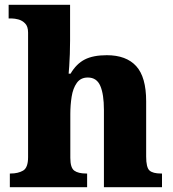

<svg xmlns="http://www.w3.org/2000/svg" viewBox="-20 -780 720 800"><path d="M21 0V-57H24Q55 -57 76 -69Q97 -81 97 -125V-644Q97 -670 84.5 -682.5Q72 -695 56.5 -699Q41 -703 30 -703H16V-760H272V-610Q272 -583 271 -555Q270 -527 268.5 -505Q267 -483 266 -473H274Q298 -514 333 -532Q368 -550 425 -550Q506 -550 547.5 -504.5Q589 -459 589 -358V-128Q589 -82 603 -69.5Q617 -57 651 -57H655V0H413V-322Q413 -387 398 -422Q383 -457 346 -457Q316 -457 300 -434.5Q284 -412 278.5 -377Q273 -342 273 -305V-122Q273 -81 289.5 -69Q306 -57 339 -57H343V0Z"/></svg>

Font: Noto Serif Tamil ExtraBold
Style: Italic
Weight: 800
Italic angle: -12°
Designer: Indian Type Foundry, Tom Grace, and the Monotype Design Team
Foundry: Monotype Imaging Inc.
Version: Version 2.003; ttfautohint (v1.8.4.7-5d5b)